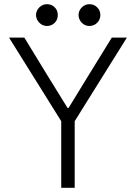

<svg xmlns="http://www.w3.org/2000/svg" viewBox="-20 -900 652 920"><path d="M273.4 -319.3 23.4 -719.7H96.7L214.8 -526.4L303.7 -382.8H308.6L396.5 -526.4L515.6 -719.7H587.9L337.9 -319.3V0H273.4ZM356.4 -828.1Q356.9 -849.6 372.1 -864.7Q387.2 -879.9 408.2 -879.9Q430.7 -879.9 445.8 -864.7Q460.9 -849.6 460.9 -828.1Q460.9 -806.2 445.8 -791Q430.7 -775.9 408.2 -775.4Q386.7 -775.9 371.8 -791Q356.9 -806.2 356.4 -828.1ZM152.3 -828.1Q153.3 -849.6 168.5 -864.7Q183.6 -879.9 205.1 -879.9Q227.5 -879.9 242.4 -864.7Q257.3 -849.6 256.8 -828.1Q257.3 -806.2 242.4 -791Q227.5 -775.9 205.1 -775.4Q183.6 -775.9 168.5 -791Q153.3 -806.2 152.3 -828.1Z"/></svg>

Font: Reddit Sans Fudge Light
Style: Regular
Weight: 300
Designer: Stephen Hutchings
Foundry: Reddit
Version: Version 1.013